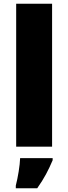

<svg xmlns="http://www.w3.org/2000/svg" viewBox="-20 -780 363 1021"><path d="M257 0V-760H66V0ZM260 72V61H87C86 99 75 165 64 207V221H178C216 167 237 126 260 72Z"/></svg>

Font: Noto Sans Gujarati Black
Style: Regular
Weight: 900
Designer: Jelle Bosma - Monotype Design Team, Universal Thirst
Foundry: Monotype Imaging Inc.
Version: Version 2.106